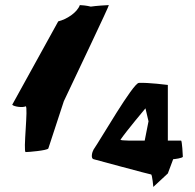

<svg xmlns="http://www.w3.org/2000/svg" viewBox="-20 -742 766 755"><path d="M28 -330C36 -322 70 -318 81 -324C92 -324 70 -144 81 -144C92 -144 164 -150 170 -158L231 -344C281 -450 411 -722 408 -722C402 -722 355 -719 337 -716C322 -720 300 -722 294 -722C283 -692 242 -666 209 -658ZM348 -116C348 -116 569 -56 574 -56C579 -56 583 -3 583 -7L640 -60L661 -116C664 -116 699 -120 699 -126C699 -130 696 -189 692 -189H640V-408C640 -408 562 -418 526 -416C503 -415 374 -191 348 -154C342 -144 336 -119 348 -116ZM454 -193C478 -228 552 -316 552 -316L564 -265L549 -189C512 -189 451 -188 454 -193Z"/></svg>

Font: Ampere
Style: SC
Weight: 400
Version: Version 1